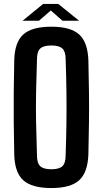

<svg xmlns="http://www.w3.org/2000/svg" viewBox="-20 -943 520 971"><path d="M240 8Q141 8 97.5 -31.5Q54 -71 52 -163Q50 -251 49.5 -326.5Q49 -402 49.5 -476.5Q50 -551 52 -637Q54 -729 97.5 -768.5Q141 -808 240 -808Q337 -808 380.5 -768.5Q424 -729 427 -637Q429 -550 430 -475.5Q431 -401 430 -326Q429 -251 427 -163Q424 -71 380.5 -31.5Q337 8 240 8ZM240 -87Q279 -87 295.5 -102.5Q312 -118 312 -158Q315 -246 316 -323Q317 -400 316 -477Q315 -554 312 -643Q312 -682 295.5 -697.5Q279 -713 240 -713Q200 -713 183.5 -697.5Q167 -682 167 -643Q164 -555 162.5 -478.5Q161 -402 162.5 -324.5Q164 -247 167 -158Q167 -118 183.5 -102.5Q200 -87 240 -87ZM94 -838 198 -923H275L380 -838H296L237 -890L177 -838Z"/></svg>

Font: Big Shoulders Text
Style: Bold
Weight: 700
Designer: Patric King
Foundry: XO Type Co
Version: Version 1.000; ttfautohint (v1.8.2)